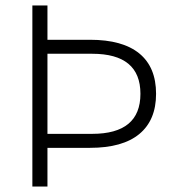

<svg xmlns="http://www.w3.org/2000/svg" viewBox="-20 -680 631 700"><path d="M308 -535Q427 -535 488 -485Q549 -435 549 -338Q549 -242 488 -191.5Q427 -141 308 -141H153V0H98V-660H153V-535ZM153 -192H316Q492 -192 492 -338Q492 -484 316 -484H153Z"/></svg>

Font: Human Sans Light
Style: Regular
Weight: 300
Designer: Tim Radville
Foundry: Continuum
Version: Version 1.000;FEAKit 1.0